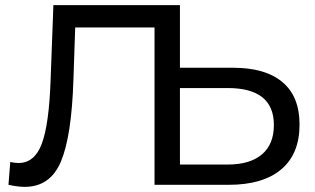

<svg xmlns="http://www.w3.org/2000/svg" viewBox="-20 -720 1226 748"><path d="M681 -456H889Q1014 -456 1080.5 -400Q1147 -344 1147 -235Q1147 -120 1075.5 -60Q1004 0 871 0H582V-613H273L266 -408Q259 -190 217.5 -91Q176 8 76 8Q51 8 13 0L20 -89Q36 -85 52 -85Q115 -85 143 -160.5Q171 -236 177 -405L188 -700H681ZM681 -79H867Q954 -79 1000.5 -118.5Q1047 -158 1047 -233Q1047 -377 867 -377H681Z"/></svg>

Font: false
Style: Regular
Weight: 500
Designer: Julieta Ulanovsky
Foundry: Julieta Ulanovsky
Version: Version 7.222;hotconv 1.0.109;makeotfexe 2.5.65596